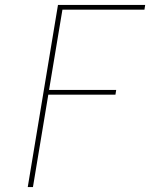

<svg xmlns="http://www.w3.org/2000/svg" viewBox="-20 -755 640 775"><path d="M92 0 214 -735H566L563 -716H232L178 -392H449L446 -373H175L113 0Z"/></svg>

Font: Iosevka SS04 Th Ex Obl
Style: Regular
Weight: 100
Width: 7
Italic angle: -9°
Monospace: yes
Designer: Belleve Invis
Foundry: Belleve Invis
Version: Version 19.0.0; ttfautohint (v1.8.4)